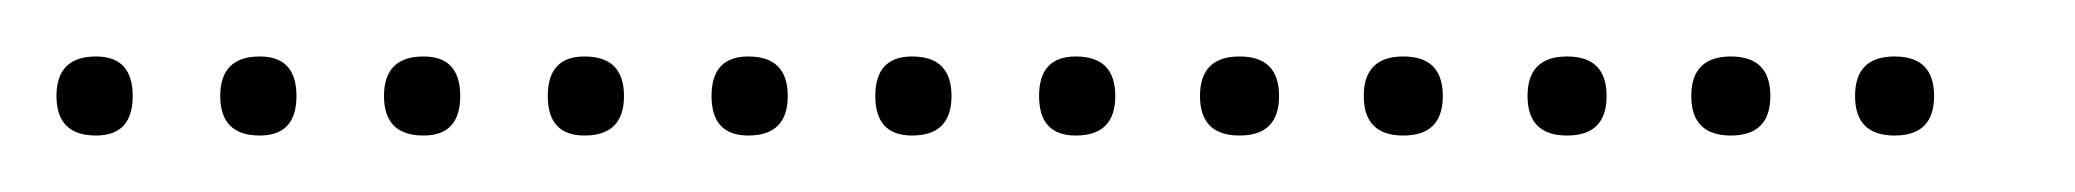

<svg xmlns="http://www.w3.org/2000/svg" viewBox="-20 -298 735 68"><path d="M14 -250Q0 -250 0 -264Q0 -278 14 -278Q27 -278 27 -264Q27 -250 14 -250ZM72 -250Q58 -250 58 -264Q58 -278 72 -278Q85 -278 85 -264Q85 -250 72 -250ZM130 -250Q116 -250 116 -264Q116 -278 130 -278Q143 -278 143 -264Q143 -250 130 -250ZM187 -250Q174 -250 174 -264Q174 -278 187 -278Q201 -278 201 -264Q201 -250 187 -250ZM245 -250Q232 -250 232 -264Q232 -278 245 -278Q259 -278 259 -264Q259 -250 245 -250ZM303 -250Q290 -250 290 -264Q290 -278 303 -278Q317 -278 317 -264Q317 -250 303 -250ZM361 -250Q348 -250 348 -264Q348 -278 361 -278Q375 -278 375 -264Q375 -250 361 -250ZM419 -250Q405 -250 405 -264Q405 -278 419 -278Q433 -278 433 -264Q433 -250 419 -250ZM477 -250Q463 -250 463 -264Q463 -278 477 -278Q491 -278 491 -264Q491 -250 477 -250ZM535 -250Q521 -250 521 -264Q521 -278 535 -278Q549 -278 549 -264Q549 -250 535 -250ZM593 -250Q579 -250 579 -264Q579 -278 593 -278Q607 -278 607 -264Q607 -250 593 -250ZM651 -250Q637 -250 637 -264Q637 -278 651 -278Q665 -278 665 -264Q665 -250 651 -250Z"/></svg>

Font: FRB American Cursive Just Xheight
Style: Italic
Weight: 400
Italic angle: -25°
Version: Version 2.0;Modular Font Editor K font №1